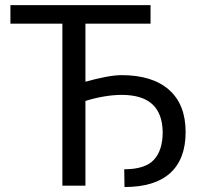

<svg xmlns="http://www.w3.org/2000/svg" viewBox="-20 -731 790 756"><path d="M572.8 -637.7H316.4V-409.2Q356.4 -420.4 393.8 -427.7Q431.2 -435.1 459 -435.1Q580.1 -435.1 645.5 -377.4Q710.9 -319.8 710.9 -210.9Q710.9 -105 650.4 -49.8Q589.8 5.4 470.2 5.4L469.2 -64.5Q551.3 -64.5 585.9 -101.8Q620.6 -139.2 620.6 -210.9Q619.6 -284.2 579.6 -320.8Q539.6 -357.4 459 -357.4Q426.8 -357.4 389.2 -351.1Q351.6 -344.7 316.4 -333.5V0H225.6V-637.7H21V-710.9H572.8Z"/></svg>

Font: Roboto Web
Style: Regular
Weight: 400
Designer: Google
Version: Version 1.200310; 2013